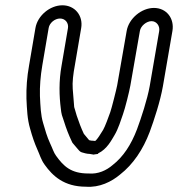

<svg xmlns="http://www.w3.org/2000/svg" viewBox="-20 -613 673 726"><path d="M351 -31C354 -31 348 -32 351 -33C385 -49 402 -84 413 -102C427 -125 438 -161 445 -181C453 -203 469 -267 473 -290L509 -496C512 -515 534 -533 553 -533C572 -533 585 -515 582 -496L546 -287C537 -237 514 -167 498 -124C476 -66 446 -20 406 11C383 31 351 46 316 43H314C248 43 220 15 192 -24C183 -36 179 -51 169 -72C158 -96 151 -120 143 -148C134 -178 133 -210 131 -250C130 -286 133 -325 140 -366L164 -507C167 -526 187 -543 207 -543C227 -543 240 -526 237 -507L213 -366C202 -306 204 -249 210 -202C211 -192 212 -186 214 -178L222 -154C230 -128 240 -102 252 -77C253 -76 253 -74 254 -73L271 -53C277 -46 282 -39 289 -37C296 -35 308 -31 319 -31C346 -27 322 -28 351 -31ZM330 -81C327 -81 324 -81 317 -83C316 -84 314 -87 312 -89L297 -107C287 -128 278 -152 270 -176L263 -200C262 -203 260 -208 260 -215C258 -239 257 -249 255 -277C253 -302 257 -334 263 -366L287 -507C295 -554 263 -593 216 -593C169 -593 122 -554 114 -507L90 -366C82 -322 79 -280 80 -240C82 -199 83 -163 94 -126C102 -97 110 -73 122 -46C130 -29 135 -9 149 10C179 52 222 93 305 93C356 97 402 74 434 47C484 8 521 -48 546 -114C563 -160 586 -230 596 -287L632 -496C640 -543 610 -583 562 -583C515 -583 467 -543 459 -496L423 -290C420 -274 402 -203 397 -189C390 -169 377 -134 370 -122C360 -106 349 -87 340 -80C336 -80 334 -81 330 -81Z"/></svg>

Font: Blanket
Style: BdOutlineObl
Weight: 700
Foundry: Cannot Into Space Fonts
Version: Version 0.9